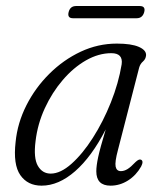

<svg xmlns="http://www.w3.org/2000/svg" viewBox="-20 -592 517 621"><path d="M361.5 -107Q351 -68 354 -53.2Q357 -38.5 371 -38.5Q381.5 -38.5 392.2 -45Q403 -51.5 418.5 -68Q429.5 -78.5 436 -75.5Q445.5 -71 436.5 -53.5Q420.5 -25 394 -8.2Q367.5 8.5 337.5 8.5Q291.5 8.5 291.5 -38Q291.5 -55.5 297.5 -83.8Q303.5 -112 322 -173.5Q276.5 -85 223 -38.2Q169.5 8.5 114.5 8.5Q69.5 8.5 45.8 -25.5Q22 -59.5 30.5 -133Q36.5 -194 65.2 -251Q94 -308 139.5 -353.2Q185 -398.5 241 -424.8Q297 -451 358 -451Q404.5 -451 428.8 -440.5Q453 -430 452.5 -413.5Q451.5 -401 442.5 -393.2Q433.5 -385.5 430 -373ZM95 -135.5Q88 -80.5 102.5 -55.5Q117 -30.5 144 -30.5Q175.5 -30.5 211.2 -62.2Q247 -94 280.2 -146Q313.5 -198 338.5 -260.5Q363.5 -323 373.5 -384Q378.5 -420 340 -420Q299 -420 258.2 -396.8Q217.5 -373.5 183 -333.2Q148.5 -293 125 -242Q101.5 -191 95 -135.5ZM202 -553Q207 -572.5 226 -572.5H432Q451.5 -572.5 446.5 -553Q441 -533 422 -533H216Q197 -533 202 -553Z"/></svg>

Font: Fraunces 72pt S050 Light
Style: Italic
Weight: 300
Italic angle: -16°
Version: Version 1.000; ttfautohint (v1.8.3)